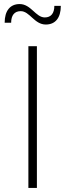

<svg xmlns="http://www.w3.org/2000/svg" viewBox="-20 -927 322 947"><path d="M280 -898H248C248 -862 232 -841 201 -841C156 -841 133 -907 77 -907C30 -907 3 -874 3 -815H35C35 -851 51 -872 82 -872C127 -872 149 -806 206 -806C253 -806 280 -839 280 -898ZM120 -699V0H162V-699Z"/></svg>

Font: Montserrat ExtraLight
Style: Regular
Weight: 250
Designer: Julieta Ulanovsky
Foundry: Julieta Ulanovsky
Version: Version 4.000